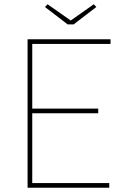

<svg xmlns="http://www.w3.org/2000/svg" viewBox="-20 -885 606 905"><path d="M110 0V-700H501V-678H132V-22H495V0ZM123 -351V-373H443V-351ZM299 -770 192 -852 204 -865 321 -783H306L422 -865L434 -852L327 -770Z"/></svg>

Font: Lexend Deca Thin
Style: Regular
Weight: 250
Designer: Bonnie Shaver-Troup, Thomas Jockin
Foundry: Lexend
Version: Version 1.007